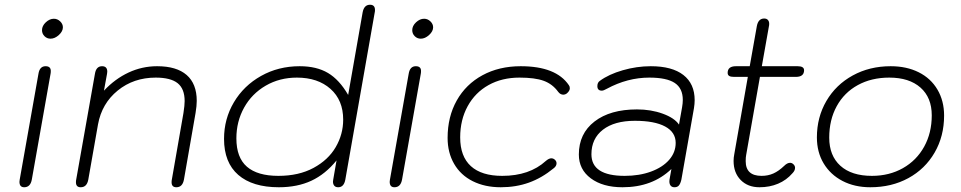

<svg xmlns="http://www.w3.org/2000/svg" viewBox="-20 -779 4049 809"><path d="M157 -652Q157 -670 173 -685Q189 -700 207 -700Q222 -700 233.5 -689Q245 -678 245 -664Q245 -647 228 -631.5Q211 -616 193 -616Q178 -616 167.5 -626.5Q157 -637 157 -652ZM62 -13 63 -22 142 -468Q147 -500 172 -500Q194 -500 194 -480Q194 -472 193 -468L114 -22Q108 10 82 10Q62 10 62 -13Z M300 -11Q300 -18 301 -22L380 -468Q385 -500 410 -500Q432 -500 432 -477L431 -468L418 -397Q465 -447 522 -473.5Q579 -500 642 -500Q724 -500 766.5 -463Q809 -426 809 -354Q809 -333 804 -303L755 -22Q749 10 723 10Q703 10 703 -11Q703 -18 704 -22L753 -303Q758 -335 758 -353Q758 -405 728.5 -428.5Q699 -452 636 -452Q543 -452 476 -397.5Q409 -343 393 -255L352 -22Q346 10 320 10Q300 10 300 -11Z M924 -194Q924 -278 965.5 -348Q1007 -418 1080 -459Q1153 -500 1243 -500Q1314 -500 1362 -471.5Q1410 -443 1447 -379L1508 -727Q1514 -759 1539 -759Q1560 -759 1560 -737Q1560 -730 1559 -727L1435 -22Q1429 10 1405 10Q1394 10 1388.5 3.5Q1383 -3 1383 -14L1384 -22L1398 -103Q1351 -45 1292 -17.5Q1233 10 1155 10Q1044 10 984 -42Q924 -94 924 -194ZM1426 -275Q1426 -357 1372.5 -404.5Q1319 -452 1231 -452Q1158 -452 1099.5 -418Q1041 -384 1008.5 -325.5Q976 -267 976 -196Q976 -115 1020.5 -76.5Q1065 -38 1153 -38Q1239 -38 1301 -71.5Q1363 -105 1394.5 -159Q1426 -213 1426 -275Z M1717 -652Q1717 -670 1733 -685Q1749 -700 1767 -700Q1782 -700 1793.5 -689Q1805 -678 1805 -664Q1805 -647 1788 -631.5Q1771 -616 1753 -616Q1738 -616 1727.5 -626.5Q1717 -637 1717 -652ZM1622 -13 1623 -22 1702 -468Q1707 -500 1732 -500Q1754 -500 1754 -480Q1754 -472 1753 -468L1674 -22Q1668 10 1642 10Q1622 10 1622 -13Z M1866 -198Q1866 -287 1904.5 -355.5Q1943 -424 2013 -462Q2083 -500 2174 -500Q2323 -500 2377 -420Q2381 -415 2381 -407Q2381 -396 2368 -385Q2361 -380 2354 -380Q2341 -380 2332 -392Q2308 -425 2271 -438.5Q2234 -452 2169 -452Q2095 -452 2038.5 -420.5Q1982 -389 1950.5 -331.5Q1919 -274 1919 -200Q1919 -120 1964 -79Q2009 -38 2096 -38Q2211 -38 2280 -101Q2293 -112 2303 -112Q2312 -112 2319 -105Q2325 -99 2325 -91Q2325 -79 2313 -70Q2263 -29 2208.5 -9.5Q2154 10 2090 10Q2023 10 1972 -15.5Q1921 -41 1893.5 -88.5Q1866 -136 1866 -198Z M2419 -128Q2419 -216 2485 -267Q2551 -318 2664 -318Q2723 -318 2772.5 -300Q2822 -282 2841 -254L2854 -327Q2857 -344 2857 -358Q2857 -407 2823 -429.5Q2789 -452 2716 -452Q2624 -452 2537 -405Q2523 -397 2516 -397Q2497 -397 2497 -416Q2497 -431 2507 -438Q2545 -466 2604 -483Q2663 -500 2722 -500Q2812 -500 2859.5 -463Q2907 -426 2907 -357Q2907 -341 2904 -323L2851 -22Q2847 -5 2840.5 2.5Q2834 10 2822 10Q2810 10 2804.5 1.5Q2799 -7 2801 -22L2809 -67Q2729 10 2603 10Q2520 10 2469.5 -27.5Q2419 -65 2419 -128ZM2827 -177Q2827 -222 2782.5 -246Q2738 -270 2655 -270Q2569 -270 2520.5 -232.5Q2472 -195 2472 -129Q2472 -38 2612 -38Q2674 -38 2723 -56Q2772 -74 2799.5 -105.5Q2827 -137 2827 -177Z M3368 -483Q3368 -455 3333 -455H3182L3124 -126Q3122 -117 3122 -100Q3122 -38 3189 -38Q3216 -38 3238.5 -48Q3261 -58 3284 -80Q3297 -93 3309 -93Q3317 -93 3323.5 -86.5Q3330 -80 3330 -72Q3330 -60 3319 -49Q3294 -20 3258.5 -5Q3223 10 3180 10Q3131 10 3101 -20.5Q3071 -51 3071 -101Q3071 -115 3074 -130L3131 -455H3073Q3059 -455 3052.5 -459Q3046 -463 3046 -472Q3046 -500 3081 -500H3139L3169 -669Q3175 -701 3200 -701Q3210 -701 3215.5 -695Q3221 -689 3221 -679Q3221 -672 3220 -669L3190 -500H3341Q3368 -500 3368 -483Z M3422 -200Q3422 -285 3462 -353.5Q3502 -422 3573 -461Q3644 -500 3733 -500Q3800 -500 3851 -474.5Q3902 -449 3930 -401.5Q3958 -354 3958 -292Q3958 -205 3918 -136Q3878 -67 3807.5 -28.5Q3737 10 3647 10Q3581 10 3530 -16.5Q3479 -43 3450.5 -90.5Q3422 -138 3422 -200ZM3906 -293Q3906 -368 3858.5 -410Q3811 -452 3727 -452Q3652 -452 3594.5 -420.5Q3537 -389 3505.5 -331.5Q3474 -274 3474 -199Q3474 -123 3521 -80.5Q3568 -38 3654 -38Q3727 -38 3784.5 -70.5Q3842 -103 3874 -161Q3906 -219 3906 -293Z"/></svg>

Font: Kodchasan ExtraLight
Style: Italic
Weight: 275
Italic angle: -10°
Version: Version 1.000; ttfautohint (v1.6)